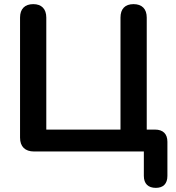

<svg xmlns="http://www.w3.org/2000/svg" viewBox="-20 -733 852 929"><path d="M734 176C770 176 790 156 790 118V-47C790 -85 769 -106 730 -106H690V-648C690 -690 667 -713 626 -713C585 -713 563 -690 563 -648V-106H204V-648C204 -690 181 -713 141 -713C100 -713 77 -690 77 -648V-67C77 -24 101 0 145 0H676V118C676 156 697 176 734 176Z"/></svg>

Font: SN Pro SemiBold
Style: Regular
Weight: 600
Designer: Tobias Whetton
Foundry: Supernotes
Version: Version 1.003;Glyphs 3.3 (3324)